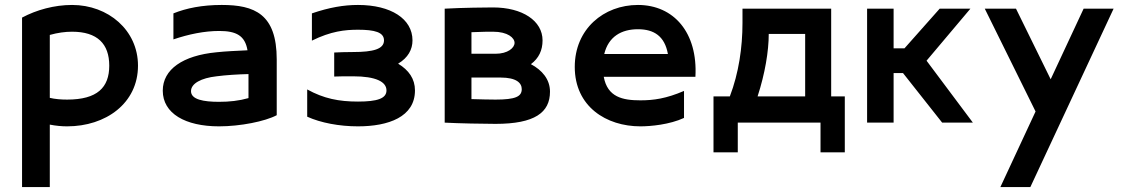

<svg xmlns="http://www.w3.org/2000/svg" viewBox="-20 -495 4540 775"><path d="M69 -424V260H181V8C206 13 230 15 251 15C407 15 537 -78 537 -230C537 -373 417 -475 271 -475C199 -475 127 -455 69 -424ZM181 -100V-354C213 -363 243 -367 271 -367C373 -367 421 -318 421 -230C421 -142 373 -93 251 -93C226 -93 202 -95 181 -100Z M637 -129C637 -37 728 15 864 15C950 15 1050 -5 1097 -30V-255C1097 -439 1007 -475 875 -475C796 -475 732 -462 680 -441V-336C742 -357 805 -370 865 -370C934 -370 969 -351 979 -292C937 -290 890 -288 854 -284C718 -271 637 -215 637 -129ZM751 -127C751 -158 792 -180 854 -187C892 -192 940 -195 983 -196V-99C944 -88 906 -84 864 -84C802 -84 751 -93 751 -127Z M1329 -283V-186C1351 -187 1373 -187 1405 -187C1497 -187 1540 -165 1540 -130C1540 -97 1502 -85 1425 -85C1348 -85 1287 -97 1220 -134V-24C1275 1 1350 15 1425 15C1548 15 1655 -23 1655 -130C1655 -177 1630 -212 1587 -238C1627 -262 1645 -295 1645 -332C1645 -419 1558 -475 1425 -475C1368 -475 1309 -465 1239 -441V-331C1316 -369 1372 -375 1425 -375C1492 -375 1530 -365 1530 -332C1530 -297 1487 -285 1405 -285C1373 -285 1351 -284 1329 -283Z M1775 -460V0C1828 3 1935 5 1980 5C2139 5 2200 -41 2200 -125C2200 -175 2168 -212 2123 -236C2155 -260 2170 -292 2170 -332C2170 -411 2089 -465 1970 -465C1949 -465 1844 -464 1775 -460ZM1883 -95V-182H2000C2065 -182 2086 -160 2086 -135C2086 -105 2060 -93 1980 -93C1955 -93 1919 -94 1883 -95ZM1883 -278V-365C1923 -367 1957 -367 1970 -367C2030 -367 2057 -342 2057 -322C2057 -302 2030 -278 1980 -278Z M2300 -225C2300 -65 2427 15 2565 15C2606 15 2683 8 2741 -19V-128C2669 -97 2618 -90 2565 -90C2493 -90 2432 -103 2417 -185H2787C2797 -363 2700 -475 2555 -475C2417 -475 2300 -378 2300 -225ZM2419 -277C2436 -347 2488 -377 2555 -377C2620 -377 2663 -349 2676 -277Z M3083 -358H3230V-106H3038C3068 -198 3083 -289 3083 -358ZM2860 120H2958V0H3292V120H3390V-106H3335V-460H2977V-402C2977 -304 2962 -200 2926 -106H2860Z M3480 -460V0H3587V-200H3625L3783 0H3907L3720 -250L3897 -460H3773L3631 -300H3587V-460Z M3955 -460 4160 -45 4018 260H4139L4475 -460H4354L4221 -175L4081 -460Z"/></svg>

Font: KT Kiyosuna Sans Bold
Style: Regular
Weight: 700
Designer: [Zen Kaku Gothic] Yoshimichi Ohira
Version: Version 1.010;Glyphs 3.1.2 (3151)